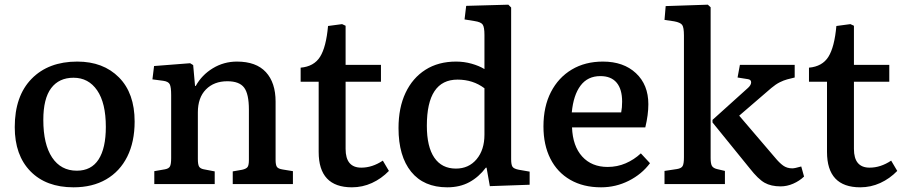

<svg xmlns="http://www.w3.org/2000/svg" viewBox="-20 -786 3857 820"><path d="M294 14Q177 14 110 -54.5Q43 -123 43 -243Q43 -376 115 -449.5Q187 -523 310 -523Q421 -523 488 -455.5Q555 -388 555 -267Q555 -180 523.5 -117Q492 -54 433.5 -20Q375 14 294 14ZM308 -57Q370 -57 401 -105Q432 -153 432 -244Q432 -346 395 -400Q358 -454 294 -454Q232 -454 198.5 -409.5Q165 -365 165 -274Q165 -170 202.5 -113.5Q240 -57 308 -57Z M639 0V-55L685 -63Q701 -66 706 -75.5Q711 -85 711 -111V-380Q711 -414 705 -426Q699 -438 677 -441L631 -447L638 -504L792 -516L805 -508L813 -419H816Q842 -466 889 -494.5Q936 -523 992 -523Q1074 -523 1115.5 -478Q1157 -433 1157 -352V-103Q1157 -82 1162.5 -73.5Q1168 -65 1188 -62L1231 -55V0H974V-54L1014 -61Q1032 -65 1037.5 -73Q1043 -81 1043 -103V-318Q1043 -385 1022.5 -412Q1002 -439 951 -439Q894 -439 859.5 -404Q825 -369 825 -306V-107Q825 -84 830 -75Q835 -66 850 -63L897 -54V0Z M1483 14Q1341 14 1341 -137V-437H1264V-497Q1321 -502 1347 -543.5Q1373 -585 1381 -675L1441 -683L1456 -676V-509H1607V-437H1456V-150Q1456 -70 1523 -70Q1570 -70 1615 -100L1641 -56Q1609 -23 1568.5 -4.5Q1528 14 1483 14Z M1890 14Q1790 14 1736 -52.5Q1682 -119 1682 -239Q1682 -326 1712 -389.5Q1742 -453 1797 -488Q1852 -523 1928 -523Q1962 -523 1994 -514Q2026 -505 2049 -491V-637Q2049 -670 2041.5 -681Q2034 -692 2007 -696L1964 -703L1971 -761L2151 -766L2163 -754V-106Q2163 -82 2169 -73.5Q2175 -65 2196 -61L2242 -53V3L2072 9L2058 -70H2055Q2025 -30 1984.5 -8Q1944 14 1890 14ZM1927 -66Q1982 -66 2015.5 -106Q2049 -146 2049 -211V-409Q2000 -446 1934 -446Q1803 -446 1803 -249Q1803 -159 1835 -112.5Q1867 -66 1927 -66Z M2547 14Q2471 14 2415.5 -18Q2360 -50 2330.5 -108.5Q2301 -167 2301 -246Q2301 -331 2333 -393Q2365 -455 2422 -489Q2479 -523 2555 -523Q2643 -523 2696 -473.5Q2749 -424 2749 -341Q2749 -296 2736 -242H2423Q2426 -162 2466.5 -117.5Q2507 -73 2575 -73Q2616 -73 2652 -88.5Q2688 -104 2717 -131L2756 -89Q2721 -42 2665.5 -14Q2610 14 2547 14ZM2422 -306H2633Q2637 -326 2637 -352Q2637 -405 2613.5 -433Q2590 -461 2544 -461Q2490 -461 2459.5 -420.5Q2429 -380 2422 -306Z M2818 0V-56L2871 -64Q2890 -67 2895.5 -77Q2901 -87 2901 -114V-634Q2901 -669 2893.5 -679.5Q2886 -690 2859 -695L2818 -701L2823 -760L3003 -766L3015 -755V-111Q3015 -87 3020.5 -77.5Q3026 -68 3042 -64L3076 -56V0ZM3314 10Q3273 10 3245.5 -5.5Q3218 -21 3182 -67L3023 -263V-274L3175 -411Q3188 -423 3188 -434.5Q3188 -446 3174 -448L3130 -455L3140 -509H3374V-455L3342 -447Q3327 -443 3310 -434.5Q3293 -426 3274 -410L3137 -292L3290 -113Q3308 -91 3324.5 -79Q3341 -67 3364 -67Q3374 -67 3402 -75L3414 -32Q3394 -13 3367.5 -1.5Q3341 10 3314 10Z M3654 14Q3512 14 3512 -137V-437H3435V-497Q3492 -502 3518 -543.5Q3544 -585 3552 -675L3612 -683L3627 -676V-509H3778V-437H3627V-150Q3627 -70 3694 -70Q3741 -70 3786 -100L3812 -56Q3780 -23 3739.5 -4.5Q3699 14 3654 14Z"/></svg>

Font: Literata Medium
Style: Regular
Weight: 500
Designer: Latin by Veronika Burian and Jose Scaglione. Greek by Irene Vlachou. Cyrillic by Vera Evstafieva.
Foundry: TypeTogether
Version: Version 3.103; ttfautohint (v1.8.4.7-5d5b);gftools[0.9.29]